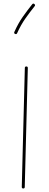

<svg xmlns="http://www.w3.org/2000/svg" viewBox="-20 -1044 272 1072"><path d="M109.9 8.3Q101.6 8.3 101.6 0L118.7 -664.6Q118.7 -672.9 127 -672.9Q135.3 -672.9 135.3 -664.6L118.2 0Q118.2 8.3 109.9 8.3ZM171.9 -1021.5Q178.7 -1015.6 173.3 -1009.3Q146 -975.1 121.3 -940.2Q96.7 -905.3 75.7 -858.9Q72.3 -851.1 64.5 -854.5Q56.6 -857.9 60.1 -865.7Q81.5 -913.6 106.9 -949.7Q132.3 -985.8 159.7 -1020Q165.5 -1026.9 171.9 -1021.5Z"/></svg>

Font: Mikhak Thin
Style: Regular
Weight: 100
Designer: Amin Abedi
Version: Version 3.3